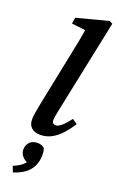

<svg xmlns="http://www.w3.org/2000/svg" viewBox="-187 -777 675 1092"><g transform="rotate(20 150.5 -231.0)"><path d="M122 14Q89 14 69.5 -3.5Q50 -21 50 -54Q50 -71 54 -93Q58 -115 64 -149L126 -453Q137 -505 147 -556.5Q157 -608 165 -661L202 -628L77 -643L83 -680L274 -730L293 -720L173 -144Q169 -125 167 -112Q165 -99 165 -90Q165 -79 171 -73Q177 -67 187 -67Q202 -67 221.5 -83.5Q241 -100 268 -135L298 -114Q277 -81 251 -51.5Q225 -22 193 -4Q161 14 122 14ZM175 115Q175 155 161 184.5Q147 214 119.5 234.5Q92 255 51 268L37 233Q61 223 76.5 213Q92 203 101.5 191Q111 179 119 163L124 193Q92 183 77 164.5Q62 146 62 124Q62 99 78.5 80.5Q95 62 127 62Q140 62 150.5 66Q161 70 169 78Q172 87 173.5 95.5Q175 104 175 115Z"/></g></svg>

Font: Source Serif 4 18pt SemiBold
Style: Italic
Weight: 600
Italic angle: -12°
Designer: Frank Grießhammer
Foundry: Adobe Systems Incorporated
Version: Version 4.004;hotconv 1.0.116;makeotfexe 2.5.65601